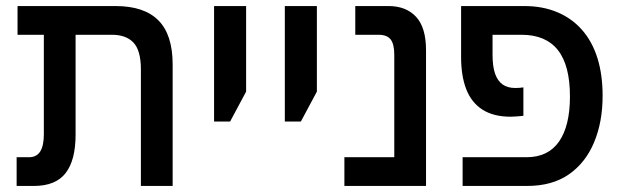

<svg xmlns="http://www.w3.org/2000/svg" viewBox="-20 -615 2058 635"><path d="M446 0V-385Q446 -448 421.5 -474Q397 -500 350 -500H38V-595H362Q457 -595 504 -547.5Q551 -500 551 -402V0ZM35 0V-95H76Q101 -95 113 -114Q125 -133 125 -171V-558H230V-170Q230 -85 197 -42.5Q164 0 92 0Z M688 -213V-595H794V-312L741 -213Z M922 -213V-595H1028V-312L975 -213Z M1119 0V-95H1284V-434Q1284 -469 1272 -484.5Q1260 -500 1232 -500H1155V-595H1265Q1323 -595 1356 -559.5Q1389 -524 1389 -449V0Z M1510 0V-95H1721Q1793 -95 1829 -147Q1865 -199 1865 -296Q1865 -399 1825 -449.5Q1785 -500 1705 -500H1554V-595H1714Q1775 -595 1823.5 -574.5Q1872 -554 1905.5 -515.5Q1939 -477 1956 -422.5Q1973 -368 1973 -298Q1973 -211 1944.5 -143.5Q1916 -76 1861 -38Q1806 0 1723 0ZM1669 -229Q1612 -229 1575.5 -252.5Q1539 -276 1522 -320Q1505 -364 1505 -426V-595H1609V-434Q1609 -395 1617.5 -371Q1626 -347 1642.5 -335.5Q1659 -324 1684 -324Q1691 -324 1698 -324.5Q1705 -325 1711 -326V-232Q1701 -231 1690 -230Q1679 -229 1669 -229Z"/></svg>

Font: Noto Sans Hebrew SemiCondensed Medium
Style: Regular
Weight: 500
Width: 4
Designer: Monotype Design Team
Foundry: Monotype Imaging Inc.
Version: Version 2.003